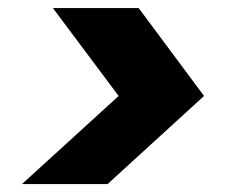

<svg xmlns="http://www.w3.org/2000/svg" viewBox="-20 -591 581 482"><path d="M35.2 -128.9 277.8 -350.1 112.8 -570.8H328.1L492.2 -350.1L250 -128.9Z"/></svg>

Font: SVN-Poppins
Style: Bold Italic
Weight: 700
Italic angle: -10°
Designer: Ninad Kale (Devanagari), Jonny Pinhorn (Latin)
Foundry: Indian Type Foundry
Version: Version 3.002 2017